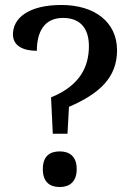

<svg xmlns="http://www.w3.org/2000/svg" viewBox="-20 -744 527 771"><path d="M185 -353 192 -207H251L257 -315C380 -368 450 -433 450 -542C450 -657 358 -724 227 -724C94 -724 32 -671 32 -606C32 -561 71 -540 128 -540C128 -615 157 -672 233 -672C305 -672 337 -627 337 -559C337 -478 303 -401 185 -353ZM220 7C256 7 288 -11 288 -65C288 -119 256 -136 220 -136C182 -136 152 -119 152 -65C152 -11 182 7 220 7Z"/></svg>

Font: Noto Serif Georgian Medium
Style: Regular
Weight: 500
Designer: Monotype Design Team, Akaki Razmadze
Foundry: Google LLC
Version: Version 2.003